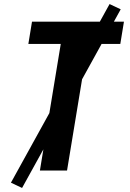

<svg xmlns="http://www.w3.org/2000/svg" viewBox="-20 -842 640 948"><path d="M177 0 280 -625H120L138 -735H592L574 -625H414L311 0ZM89 86 34 60 521 -822 576 -796Z"/></svg>

Font: Iosevka Aile Extrabold
Style: Italic
Weight: 800
Italic angle: -9°
Designer: Belleve Invis
Foundry: Belleve Invis
Version: Version 31.1.0; ttfautohint (v1.8.4)